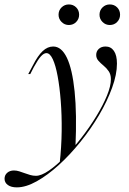

<svg xmlns="http://www.w3.org/2000/svg" viewBox="-99 -630 567 843"><path d="M-25 192.7Q-50 192.7 -64.5 182.3Q-79 171.8 -79 154.8Q-79 138.7 -67.3 128.6Q-55.6 118.5 -37.9 118.5Q-25.8 118.5 -14.5 122.2Q-3.2 125.8 8.9 130.2Q21 134.7 33.5 138.3Q46 141.9 58.9 141.9Q82.3 141.9 115.7 119Q149.2 96 186.3 58.1Q223.4 20.2 259.3 -26.2Q295.2 -72.6 324.2 -120.2Q353.2 -167.7 370.6 -210.1Q387.9 -252.4 387.9 -282.3Q387.9 -303.2 378.2 -317.3Q368.5 -331.5 355.6 -341.9Q342.7 -352.4 333.1 -363.3Q323.4 -374.2 323.4 -388.7Q323.4 -404.8 334.7 -415.3Q346 -425.8 364.5 -425.8Q387.9 -425.8 401.2 -406.5Q414.5 -387.1 414.5 -350.8Q414.5 -303.2 393.1 -244.4Q371.8 -185.5 335.9 -124.6Q300 -63.7 254 -6.9Q208.1 50 158.9 94.8Q109.7 139.5 62.1 166.1Q14.5 192.7 -25 192.7ZM162.9 87.9Q171 15.3 171.8 -54.8Q172.6 -125 167.7 -186.7Q162.9 -248.4 154 -296Q145.2 -343.5 132.7 -370.2Q120.2 -396.8 104.8 -396.8Q93.5 -396.8 80.6 -382.7Q67.7 -368.5 49.2 -334.7L33.9 -304.8H25L45.2 -342.7Q66.9 -385.5 88.3 -405.6Q109.7 -425.8 134.7 -425.8Q171 -425.8 194.8 -376.2Q218.5 -326.6 228.6 -228.6Q238.7 -130.6 232.3 15.3Q223.4 26.6 212.5 38.3Q201.6 50 189.5 62.1Q177.4 74.2 162.9 87.9ZM383.1 -520.2Q364.5 -520.2 351.2 -533.5Q337.9 -546.8 337.9 -565.3Q337.9 -584.7 351.2 -597.6Q364.5 -610.5 383.1 -610.5Q402.4 -610.5 415.3 -597.6Q428.2 -584.7 428.2 -565.3Q428.2 -546.8 415.3 -533.5Q402.4 -520.2 383.1 -520.2ZM203.2 -520.2Q184.7 -520.2 171.4 -533.5Q158.1 -546.8 158.1 -565.3Q158.1 -584.7 171.4 -597.6Q184.7 -610.5 203.2 -610.5Q222.6 -610.5 235.5 -597.6Q248.4 -584.7 248.4 -565.3Q248.4 -546.8 235.5 -533.5Q222.6 -520.2 203.2 -520.2Z"/></svg>

Font: Playfair 144pt Light
Style: Italic
Weight: 300
Italic angle: -15.6°
Designer: Claus Eggers Sørensen
Foundry: Claus Eggers Sørensen
Version: Version 2.001;gftools[0.9.30]